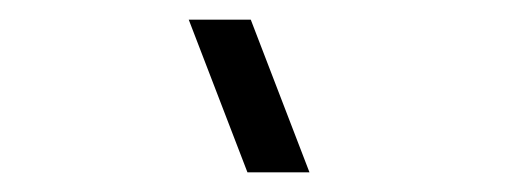

<svg xmlns="http://www.w3.org/2000/svg" viewBox="-20 -980 530 195"><path d="M231.3 -805 171.7 -960H234.7L294.3 -805Z"/></svg>

Font: Vela Sans GX ExtLt
Style: Regular
Weight: 200
Designer: Principal design: Mikhail Sharanda - project Manrope.
Design modification: Ravid Balaliev
Foundry: Mikhail Sharanda
Version: Version 1.001